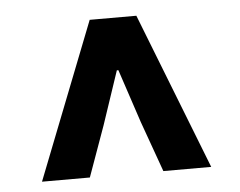

<svg xmlns="http://www.w3.org/2000/svg" viewBox="-38 -714 604 484"><g transform="rotate(-5 264.0 -472.0)"><path d="M205.1 -669.9H323.2L478 -273.9H356.9L311 -401.9L266.1 -537.1H262.2L216.8 -401.9L170.9 -273.9H49.8Z"/></g></svg>

Font: SourceSansPro-Bold
Style: Bold
Weight: 700
Designer: Paul D. Hunt
Foundry: Adobe Systems Incorporated
Version: Version 1.050;PS Version 1.000;hotconv 1.0.70;makeotf.lib2.5